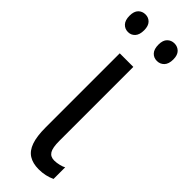

<svg xmlns="http://www.w3.org/2000/svg" viewBox="-258 -728 752 752"><g transform="rotate(45 118.0 -352.5)"><path d="M141.1 -536.1V-126Q141.1 -88.4 150.6 -73Q160.2 -57.6 181.2 -57.6Q194.3 -57.6 209 -61.3Q223.6 -64.9 230.5 -69.3V-4.9Q216.3 2 199 5.9Q181.6 9.8 162.6 9.8Q129.4 9.8 107.9 -3.9Q86.4 -17.6 76.2 -47.1Q65.9 -76.7 65.9 -124.5V-536.1ZM-11.2 -667.5Q-11.2 -691.9 0.5 -703.6Q12.2 -715.3 29.8 -715.3Q46.9 -715.3 58.3 -703.4Q69.8 -691.4 69.8 -667.5Q69.8 -642.6 58.3 -630.1Q46.9 -617.7 29.8 -617.7Q12.2 -617.7 0.5 -630.1Q-11.2 -642.6 -11.2 -667.5ZM148.9 -667.5Q148.9 -691.9 160.9 -703.6Q172.9 -715.3 189.9 -715.3Q207.5 -715.3 219.5 -703.4Q231.4 -691.4 231.4 -667.5Q231.4 -642.6 219.5 -630.1Q207.5 -617.7 189.9 -617.7Q171.9 -617.7 160.4 -630.1Q148.9 -642.6 148.9 -667.5Z"/></g></svg>

Font: Open Sans Condensed
Style: Regular
Weight: 400
Width: 3
Designer: Monotype Design Team
Foundry: Monotype Imaging Inc.
Version: Version 3.000